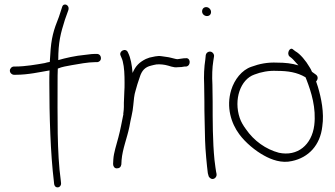

<svg xmlns="http://www.w3.org/2000/svg" viewBox="-20 -740 1460 837"><path d="M23 -432C23 -422 32 -414 41 -414H49C103 -414 154 -426 196 -433C195 -416 195 -399 195 -380C195 -235 200 -71 215 52L216 62C220 86 249 79 246 57L245 47C228 -74 231 -237 231 -380C231 -401 231 -422 232 -441C250 -449 272 -452 293 -456C321 -461 365 -469 393 -469H402C412 -469 420 -476 420 -486C420 -497 413 -505 402 -505H393C387 -505 373 -504 352 -501C308 -497 265 -487 234 -478C234 -556 244 -594 263 -654L278 -696C285 -719 257 -730 251 -710L237 -667C214 -609 203 -576 199 -499C198 -490 198 -480 197 -470C189 -469 182 -467 175 -465C141 -459 90 -450 48 -450H41C31 -450 23 -441 23 -432Z M473 -25C473 -15 479 -6 489 -6C501 -6 507 -12 509 -23L510 -42C514 -91 534 -138 544 -187C549 -219 559 -251 561 -281C563 -303 565 -327 571 -345L579 -373L589 -403C598 -433 613 -448 639 -454L651 -457C665 -461 683 -460 700 -457C718 -454 735 -444 755 -447C764 -447 778 -448 785 -450H792C814 -454 811 -491 788 -486H782C772 -484 764 -484 754 -482C750 -482 746 -483 742 -484L726 -488C719 -490 712 -491 705 -492L684 -495C666 -498 647 -492 632 -489L616 -483C588 -469 571 -453 558 -422C555 -457 550 -487 538 -511C529 -534 496 -517 506 -497C509 -488 512 -485 515 -473C522 -446 523 -413 523 -379C523 -365 523 -352 522 -341C522 -322 520 -308 520 -292V-274C520 -266 519 -257 518 -249C517 -247 517 -245 518 -243C511 -209 505 -174 496 -141C488 -109 476 -76 474 -45Z M861 -690C861 -679 871 -670 882 -670C893 -670 900 -677 900 -688C900 -699 890 -709 879 -709C868 -709 861 -701 861 -690ZM870 -370C870 -347 871 -324 871 -298C871 -272 871 -245 872 -216L874 -128C875 -88 882 -15 886 15L889 26C890 31 893 34 897 37C910 47 927 33 924 18L922 8C921 1 918 -16 915 -43C907 -123 907 -214 907 -298C907 -324 906 -348 906 -371C904 -408 905 -445 910 -475L913 -494C914 -499 912 -504 909 -508C899 -521 880 -515 877 -500L875 -480C870 -448 868 -410 870 -370Z M988 -348C965 -273 988 -202 1023 -155C1050 -118 1094 -82 1131 -62C1163 -44 1208 -27 1253 -38C1325 -53 1376 -107 1385 -189C1394 -249 1380 -314 1366 -361L1358 -385C1366 -393 1368 -406 1358 -414L1340 -427C1337 -435 1333 -442 1329 -448C1314 -474 1289 -505 1267 -517L1258 -524C1244 -538 1228 -507 1242 -494L1251 -487C1258 -482 1270 -466 1281 -455C1252 -464 1222 -467 1188 -467C1147 -469 1111 -462 1076 -449C1034 -435 1002 -393 988 -348ZM1025 -226C998 -306 1028 -394 1089 -415C1117 -426 1152 -433 1187 -431C1235 -431 1275 -425 1312 -403L1316 -393C1337 -339 1359 -269 1350 -194C1339 -108 1277 -57 1196 -74C1139 -89 1087 -126 1052 -177C1041 -192 1031 -208 1025 -226Z"/></svg>

Font: Stray Cat
Style: Cn
Weight: 400
Version: Version 1.0